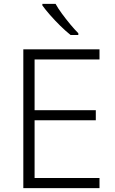

<svg xmlns="http://www.w3.org/2000/svg" viewBox="-20 -968 593 988"><path d="M492 0H100V-714H492V-662H158V-401H473V-349H158V-52H492ZM266 -948Q278 -926 298.5 -898Q319 -870 341.5 -843Q364 -816 383 -797V-788H343Q318 -808 290 -835.5Q262 -863 237.5 -891Q213 -919 198 -940V-948Z"/></svg>

Font: Noto Sans Gurmukhi UI Light
Style: Regular
Weight: 300
Designer: Jelle Bosma - Monotype Design Team
Foundry: Monotype Imaging Inc.
Version: Version 2.004; ttfautohint (v1.8.4.7-5d5b)